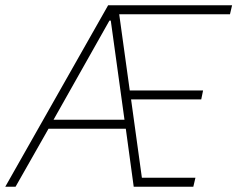

<svg xmlns="http://www.w3.org/2000/svg" viewBox="-39 -708 900 728"><path d="M-19 0 371 -688H841L833 -654H413L453 -365H731L724 -331H458L499 -34H702L694 0H468L438 -220H145L20 0ZM164 -254H433L381 -630H376Z"/></svg>

Font: Saira Semi Condensed Thin
Style: Italic
Weight: 100
Width: 4
Italic angle: -12°
Designer: Hector Gatti with collaboration of the Omnibus-Type team
Foundry: Omnibus-Type
Version: Version 1.001; ttfautohint (v1.8)